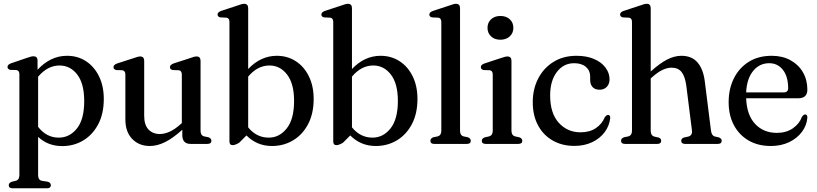

<svg xmlns="http://www.w3.org/2000/svg" viewBox="-20 -757 4298 1010"><path d="M177.5 -438.5V-390Q210 -425.5 249 -444.5Q288 -463.5 332.5 -463.5Q389 -463.5 432.5 -435Q476 -406.5 501 -355.2Q526 -304 526 -236.5Q526 -159 496.8 -103.5Q467.5 -48 418 -18.2Q368.5 11.5 307.5 11.5Q232 11.5 180.5 -37V164.5Q180.5 189.5 199.5 194L232 199Q247.5 204.5 247.5 217Q247.5 233.5 227 233.5H46.5Q26 233.5 26 217Q26 205 42 199L63 194Q82 189 82 165V-366Q82 -386 66.5 -388.5L34 -389.5Q19.5 -393 19.5 -405Q19.5 -417 38 -424L120 -452Q144.5 -461 156 -461Q177.5 -461 177.5 -438.5ZM293 -412.5Q230.5 -412.5 180.5 -353.5V-89.5Q224.5 -33 289 -33Q346 -33 384.5 -81Q423 -129 423 -225Q423 -317.5 386.2 -365Q349.5 -412.5 293 -412.5Z M639.5 -128.5V-364.5Q639.5 -384.5 624 -387.5L591.5 -388.5Q577 -392 577 -403.5Q577 -416 595.5 -423L681 -450.5Q706.5 -460 717 -460Q738.5 -460 738.5 -437V-147.5Q738.5 -100 761 -76Q783.5 -52 821 -52Q845.5 -52 873 -64.5Q900.5 -77 930.5 -104L936.5 -109.5V-364.5Q936.5 -384.5 921 -387.5L888.5 -388.5Q874 -392 874 -403.5Q874 -416 892.5 -423L977.5 -450.5Q990.5 -455.5 998.8 -457.8Q1007 -460 1014 -460Q1035 -460 1035 -437V-69Q1035 -44.5 1054 -39.5L1076.5 -35Q1092 -29 1092 -16.5Q1092 0 1071 0H982.5Q939 0 939 -46.5V-74.5Q888.5 -29 847.5 -9Q806.5 11 768.5 11Q711.5 11 675.5 -26Q639.5 -63 639.5 -128.5Z M1285.5 -714V-394Q1351.5 -463.5 1436 -463.5Q1492 -463.5 1536 -435Q1580 -406.5 1605 -355.2Q1630 -304 1630 -236.5Q1630 -160 1601 -104.5Q1572 -49 1522.2 -19Q1472.5 11 1410.5 11Q1370 11 1336.2 -3.5Q1302.5 -18 1276.5 -44.5L1238 -6Q1217 6.5 1204 6.5Q1187 6.5 1187 -12.5V-641.5Q1187 -661.5 1171.5 -664L1139 -665.5Q1124.5 -668.5 1124.5 -680.5Q1124.5 -693 1143 -699.5L1228 -727.5Q1253.5 -737 1264 -737Q1285.5 -737 1285.5 -714ZM1397.5 -412.5Q1334.5 -412.5 1285.5 -354V-87Q1329.5 -33 1393.5 -33Q1450 -33 1488.5 -81.8Q1527 -130.5 1527 -226Q1527 -317 1490.2 -364.8Q1453.5 -412.5 1397.5 -412.5Z M1831.5 -714V-394Q1897.5 -463.5 1982 -463.5Q2038 -463.5 2082 -435Q2126 -406.5 2151 -355.2Q2176 -304 2176 -236.5Q2176 -160 2147 -104.5Q2118 -49 2068.2 -19Q2018.5 11 1956.5 11Q1916 11 1882.2 -3.5Q1848.5 -18 1822.5 -44.5L1784 -6Q1763 6.5 1750 6.5Q1733 6.5 1733 -12.5V-641.5Q1733 -661.5 1717.5 -664L1685 -665.5Q1670.5 -668.5 1670.5 -680.5Q1670.5 -693 1689 -699.5L1774 -727.5Q1799.5 -737 1810 -737Q1831.5 -737 1831.5 -714ZM1943.5 -412.5Q1880.5 -412.5 1831.5 -354V-87Q1875.5 -33 1939.5 -33Q1996 -33 2034.5 -81.8Q2073 -130.5 2073 -226Q2073 -317 2036.2 -364.8Q1999.5 -412.5 1943.5 -412.5Z M2400 -714V-69Q2400 -44.5 2419 -39.5L2441 -35Q2456.5 -29 2456.5 -16.5Q2456.5 0 2436 0H2264Q2244 0 2244 -16.5Q2244 -29 2259.5 -35L2282.5 -39.5Q2301.5 -45 2301.5 -69V-641.5Q2301.5 -661.5 2286 -664L2253 -665.5Q2238.5 -668.5 2238.5 -680.5Q2238.5 -693 2257.5 -699.5L2342.5 -727.5Q2368 -737 2378.5 -737Q2400 -737 2400 -714Z M2612 -548Q2582 -548 2563.2 -565.5Q2544.5 -583 2544.5 -610.5Q2544.5 -638 2563.2 -655.5Q2582 -673 2612 -673Q2643 -673 2661.8 -655.5Q2680.5 -638 2680.5 -610.5Q2680.5 -583 2661.5 -565.5Q2642.5 -548 2612 -548ZM2670.5 -437.5V-69Q2670.5 -45 2689.5 -39.5L2711.5 -35Q2727.5 -29 2727.5 -16.5Q2727.5 0 2706.5 0H2535Q2514.5 0 2514.5 -16.5Q2514.5 -28.5 2530 -34.5L2553 -39.5Q2572 -45 2572 -69V-365Q2572 -385 2556.5 -387.5L2524 -388.5Q2509.5 -392 2509.5 -404Q2509.5 -416.5 2528 -423L2613 -451Q2638.5 -460 2649 -460Q2670.5 -460 2670.5 -437.5Z M3186.5 -339.5Q3186.5 -315.5 3172 -300.2Q3157.5 -285 3134 -285Q3110 -285 3097.2 -299Q3084.5 -313 3084.5 -336.5V-354.5Q3084.5 -386 3062 -405.2Q3039.5 -424.5 3000 -424.5Q2944.5 -424.5 2909.2 -378.2Q2874 -332 2874 -255Q2874 -161 2919.5 -111Q2965 -61 3034 -61Q3082 -61 3114.5 -83Q3147 -105 3161.5 -140.5Q3171 -152.5 3179 -152.5Q3190.5 -152 3190 -135.5Q3185.5 -95 3160.8 -61.8Q3136 -28.5 3095 -9Q3054 10.5 3001.5 10.5Q2937 10.5 2887.5 -17.8Q2838 -46 2810.2 -97.8Q2782.5 -149.5 2782.5 -219.5Q2782.5 -288.5 2811 -343.8Q2839.5 -399 2891.2 -431.2Q2943 -463.5 3012.5 -463.5Q3066.5 -463.5 3105.5 -446.5Q3144.5 -429.5 3165.5 -401Q3186.5 -372.5 3186.5 -339.5Z M3403 -714V-381Q3451.5 -424.5 3489.8 -444Q3528 -463.5 3564.5 -463.5Q3619 -463.5 3649.2 -428.5Q3679.5 -393.5 3687.5 -329L3720 -70.5Q3723 -44 3740.5 -39L3761 -34.5Q3776.5 -28.5 3776.5 -16.5Q3776.5 0 3756 0H3583.5Q3563.5 0 3563.5 -17Q3563.5 -28 3577.5 -33.5L3600.5 -38.5Q3623 -44.5 3620 -70L3590 -308Q3583.5 -355 3565.5 -378Q3547.5 -401 3512.5 -401Q3490 -401 3465 -389.2Q3440 -377.5 3410 -350.5L3403 -344.5V-69Q3403 -44 3422 -38.5L3444.5 -33.5Q3458 -28.5 3458 -17Q3458 0 3438.5 0H3267.5Q3247 0 3247 -16.5Q3247 -29 3263 -35L3285.5 -39.5Q3304.5 -45 3304.5 -69V-641.5Q3304.5 -661.5 3289 -664L3256.5 -665.5Q3242 -668.5 3242 -680.5Q3242 -693 3260.5 -699.5L3345.5 -727.5Q3358.5 -732 3366.8 -734.5Q3375 -737 3382 -737Q3403 -737 3403 -714Z M4227 -285Q4227 -240 4178.5 -240H3905Q3908.5 -151 3952.8 -104.5Q3997 -58 4066.5 -58Q4116 -58 4150.8 -82Q4185.5 -106 4198.5 -142.5Q4207.5 -155 4215.5 -155Q4227.5 -154.5 4227 -138Q4224 -98 4199 -64Q4174 -30 4131.8 -9.5Q4089.5 11 4035 11Q3967.5 11 3917.8 -18Q3868 -47 3840.5 -98.8Q3813 -150.5 3813 -219.5Q3813 -289.5 3840.5 -344.8Q3868 -400 3918.8 -431.8Q3969.5 -463.5 4039.5 -463.5Q4095.5 -463.5 4137.8 -440.5Q4180 -417.5 4203.5 -377.2Q4227 -337 4227 -285ZM4026.5 -424.5Q3975 -424.5 3941.8 -383.8Q3908.5 -343 3905 -271H4102.5Q4126 -271 4126 -293Q4126 -354.5 4098.5 -389.5Q4071 -424.5 4026.5 -424.5Z"/></svg>

Font: Fraunces 72pt S050
Style: Regular
Weight: 400
Version: Version 1.000; ttfautohint (v1.8.3)